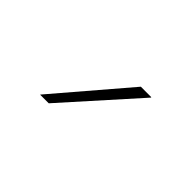

<svg xmlns="http://www.w3.org/2000/svg" viewBox="-38 -774 311 311"><g transform="rotate(45 118.0 -618.0)"><path d="M158 -680H182V-679L71.5 -555.5H52V-556Z"/></g></svg>

Font: Anek Gujarati Thin
Style: Regular
Weight: 250
Version: Version 1.003